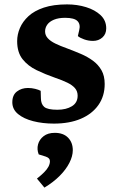

<svg xmlns="http://www.w3.org/2000/svg" viewBox="-20 -548 538 873"><path d="M241 -49Q281 -49 307 -65Q333 -81 333 -113Q333 -133 321 -147Q309 -161 286.5 -172Q264 -183 229 -195Q186 -210 146.5 -229Q107 -248 82.5 -279Q58 -310 58 -361Q58 -391 70.5 -420.5Q83 -450 109.5 -474.5Q136 -499 179.5 -513.5Q223 -528 285 -528Q331 -528 371.5 -515.5Q412 -503 437.5 -479Q463 -455 463 -419Q463 -393 445.5 -377.5Q428 -362 403 -362Q382 -362 362.5 -369Q343 -376 334 -384L340 -410Q347 -437 332.5 -452Q318 -467 276 -467Q246 -467 225.5 -458.5Q205 -450 195 -436Q185 -422 185 -405Q185 -388 197 -374.5Q209 -361 231.5 -350Q254 -339 285 -328Q317 -316 347.5 -303Q378 -290 402.5 -272Q427 -254 441.5 -228.5Q456 -203 456 -166Q456 -111 427.5 -70.5Q399 -30 347.5 -8Q296 14 225 14Q174 14 131 3Q88 -8 62 -29.5Q36 -51 36 -83Q36 -116 57 -132Q78 -148 107 -148Q124 -148 140 -144Q156 -140 165 -135L166 -102Q166 -75 181 -62Q196 -49 241 -49ZM182 305 148 264Q167 249 180.5 235.5Q194 222 200.5 209.5Q207 197 207 185Q207 178 203 173Q199 168 188 164L156 154Q147 131 153 108.5Q159 86 178.5 71Q198 56 229 56Q268 56 289.5 78Q311 100 311 135Q311 162 295.5 192.5Q280 223 251 252Q222 281 182 305Z"/></svg>

Font: Literata 18pt
Style: Bold Italic
Weight: 700
Italic angle: -2°
Designer: Latin by Veronika Burian and Jose Scaglione. Greek by Irene Vlachou. Cyrillic by Vera Evstafieva
Foundry: TypeTogether
Version: Version 3.103;gftools[0.9.29]